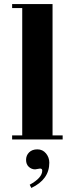

<svg xmlns="http://www.w3.org/2000/svg" viewBox="-20 -690 360 950"><path d="M240 -20H290V0H40V-20H90V-650H40V-670H240ZM178 144 154 148Q136 148 122.5 135.5Q109 123 109 101Q109 79 124 64Q139 49 165 49Q191 49 207.5 69Q224 89 224 115Q224 198 135 240L127 224Q189 190 189 154Q189 144 178 144Z"/></svg>

Font: Rozha One
Style: Regular
Weight: 400
Designer: Tim Donaldson, Indian Type Foundry
Foundry: Indian Type Foundry
Version: Version 1.300;PS 1.0;hotconv 1.0.78;makeotf.lib2.5.61930; tt